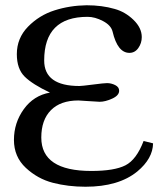

<svg xmlns="http://www.w3.org/2000/svg" viewBox="-20 -704 620 730"><path d="M526 -168 562 -159Q561 -101 502 -52Q431 6 305 6Q239 6 181 -9Q123 -24 78 -66Q33 -108 33 -172Q33 -237 70.5 -289Q108 -341 170 -352Q104 -383 74 -412.5Q44 -442 44 -498Q44 -559 86.5 -602.5Q129 -646 187 -664.5Q245 -683 309 -684Q368 -684 416 -670Q456 -659 487.5 -628.5Q519 -598 519 -563Q519 -540 506 -521.5Q493 -503 472 -503Q427 -503 408 -584Q402 -608 371.5 -624Q341 -640 313 -640Q148 -640 148 -474Q148 -377 282 -377Q291 -377 333.5 -382.5Q376 -388 387 -388Q403 -388 418 -380.5Q433 -373 433 -359Q433 -341 406.5 -329Q380 -317 359 -317Q351 -317 317.5 -319.5Q284 -322 278 -322Q210 -322 173.5 -285Q137 -248 137 -181Q137 -54 327 -54Q415 -54 457 -75.5Q499 -97 526 -168Z"/></svg>

Font: STIX
Style: Regular
Weight: 400
Designer: MicroPress Inc., with final additions and corrections provided by Coen Hoffman, Elsevier (retired)
Version: Version 1.1.1